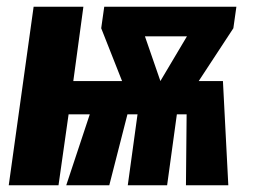

<svg xmlns="http://www.w3.org/2000/svg" viewBox="-20 -551 753 571"><path d="M683 -531 674 -467 571 -310H643L659 0H533L535 -211H506L477 0H360L389 -211H359L305 0H177L247 -211H184L154 0H6L80 -531H228L198 -310H343L281 -467L290 -531ZM411 -443 457 -310 536 -443Z"/></svg>

Font: Fira Sans Extra Condensed
Style: Bold Italic
Weight: 700
Width: 3
Italic angle: -8°
Designer: Carrois Corporate & Edenspiekermann AG
Foundry: Carrois Corporate GbR & Edenspiekermann AG
Version: Version 4.203